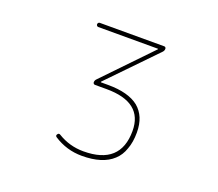

<svg xmlns="http://www.w3.org/2000/svg" viewBox="-124 -719 1247 1098"><g transform="rotate(20 500.0 -170.0)"><path d="M469.7 205.1Q377 205.1 298.8 154.3Q293 150.4 293 145.5Q293 141.6 295.9 137.7Q302.7 127 313.5 133.8Q384.8 177.7 469.7 177.7Q694.3 177.7 694.3 -27.3Q694.3 -202.1 472.7 -202.1H402.3Q397.5 -202.1 394 -205.6Q390.6 -209 390.6 -213.9Q390.6 -225.6 399.4 -234.4L670.9 -516.6Q671.9 -517.6 671.4 -518.6Q670.9 -519.5 668.9 -519.5H306.6Q301.8 -519.5 298.3 -523.4Q294.9 -527.3 294.9 -532.2Q294.9 -537.1 298.3 -541Q301.8 -544.9 306.6 -544.9H699.2Q704.1 -544.9 707 -541.5Q710 -538.1 710 -533.2Q710 -522.5 702.1 -513.7L428.7 -231.4Q427.7 -230.5 428.2 -229Q428.7 -227.5 429.7 -227.5H472.7Q596.7 -227.5 659.2 -177.7Q689.5 -152.3 705.1 -115.2Q720.7 -78.1 720.7 -27.3Q720.7 31.2 704.1 74.2Q689.5 118.2 658.2 146.5Q595.7 205.1 469.7 205.1Z"/></g></svg>

Font: Rounded Mgen+ 1mn thin
Style: Regular
Weight: 100
Designer: [Source Han Sans]
Ryoko NISHIZUKA  (kana & ideographs); Paul D. Hunt (Latin, Greek & Cyrillic); Wenlong ZHANG  (bopomofo
Version: Version 1.059.20150602